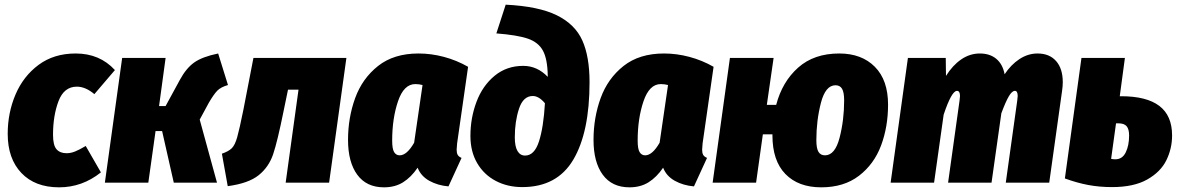

<svg xmlns="http://www.w3.org/2000/svg" viewBox="-20 -782 5052 822"><path d="M472 -482 384 -379Q346 -411 309 -411Q254 -411 230.5 -349Q207 -287 207 -205Q207 -160 222 -143Q237 -126 265 -126Q283 -126 301.5 -133.5Q320 -141 347 -157L412 -44Q332 20 233 20Q130 20 71.5 -41.5Q13 -103 13 -209Q13 -299 46.5 -377.5Q80 -456 145.5 -504.5Q211 -553 304 -553Q407 -553 472 -482Z M956 -418Q925 -409 910 -393.5Q895 -378 874 -342L835 -270L909 0H724L674 -221H646L615 0H429L503 -534H689L661 -328H689L750 -440Q777 -490 811.5 -514.5Q846 -539 914 -553Z M1389 0H1203L1258 -398H1213L1194 -306Q1168 -177 1149.5 -122Q1131 -67 1087.5 -32Q1044 3 955 15L930 -124Q959 -134 972.5 -147.5Q986 -161 995.5 -194.5Q1005 -228 1022 -312L1065 -534H1463Z M1984 -496 1937 -168Q1935 -148 1935 -141Q1935 -127 1939.5 -119Q1944 -111 1956 -106L1900 16Q1854 12 1818 -8Q1782 -28 1768 -64Q1740 -23 1705.5 -1.5Q1671 20 1624 20Q1549 20 1509.5 -34Q1470 -88 1470 -183Q1470 -278 1500.5 -362Q1531 -446 1598.5 -499.5Q1666 -553 1772 -553Q1826 -553 1880.5 -538.5Q1935 -524 1984 -496ZM1659 -180Q1659 -144 1667.5 -130.5Q1676 -117 1691 -117Q1722 -117 1753 -171L1789 -418Q1774 -422 1758 -422Q1709 -422 1684 -348.5Q1659 -275 1659 -180Z M1994 -200Q1994 -277 2020 -346Q2046 -415 2097.5 -457.5Q2149 -500 2220 -500Q2280 -500 2325 -453V-458Q2324 -529 2304.5 -565Q2285 -601 2240 -616.5Q2195 -632 2105 -639L2145 -762Q2286 -755 2364 -716.5Q2442 -678 2473 -609Q2504 -540 2504 -430Q2504 -216 2434.5 -98.5Q2365 19 2216 19Q2153 19 2102.5 -7.5Q2052 -34 2023 -83.5Q1994 -133 1994 -200ZM2313 -340Q2287 -371 2261 -371Q2220 -371 2202 -316.5Q2184 -262 2184 -194Q2184 -155 2195.5 -135.5Q2207 -116 2228 -116Q2268 -116 2287.5 -176.5Q2307 -237 2313 -340Z M3035 -496 2988 -168Q2986 -148 2986 -141Q2986 -127 2990.5 -119Q2995 -111 3007 -106L2951 16Q2905 12 2869 -8Q2833 -28 2819 -64Q2791 -23 2756.5 -1.5Q2722 20 2675 20Q2600 20 2560.5 -34Q2521 -88 2521 -183Q2521 -278 2551.5 -362Q2582 -446 2649.5 -499.5Q2717 -553 2823 -553Q2877 -553 2931.5 -538.5Q2986 -524 3035 -496ZM2710 -180Q2710 -144 2718.5 -130.5Q2727 -117 2742 -117Q2773 -117 2804 -171L2840 -418Q2825 -422 2809 -422Q2760 -422 2735 -348.5Q2710 -275 2710 -180Z M3782 -334Q3782 -239 3752 -159Q3722 -79 3657.5 -29.5Q3593 20 3496 20Q3398 20 3342.5 -37Q3287 -94 3287 -202V-207H3246L3217 0H3031L3105 -534H3292L3263 -333H3303Q3329 -432 3397 -492.5Q3465 -553 3573 -553Q3669 -553 3725.5 -496Q3782 -439 3782 -334ZM3594 -352Q3594 -387 3585 -402Q3576 -417 3557 -417Q3514 -417 3494.5 -341.5Q3475 -266 3475 -182Q3475 -147 3484 -132Q3493 -117 3512 -117Q3555 -117 3574.5 -192.5Q3594 -268 3594 -352Z M4530 -430Q4530 -413 4527 -393L4472 0H4286L4335 -351L4337 -371Q4337 -393 4325 -393Q4313 -393 4299.5 -370.5Q4286 -348 4267 -297L4225 0H4039L4088 -351L4090 -371Q4090 -393 4077 -393Q4054 -393 4020 -291L3979 0H3793L3867 -534H4029L4030 -457Q4058 -502 4095 -527.5Q4132 -553 4175 -553Q4218 -553 4245.5 -530Q4273 -507 4281 -464Q4308 -505 4344.5 -529Q4381 -553 4422 -553Q4473 -553 4501.5 -520.5Q4530 -488 4530 -430Z M4998 -202Q4998 -146 4973.5 -96Q4949 -46 4891.5 -13.5Q4834 19 4741 19Q4687 19 4639 10Q4591 1 4539 -18L4610 -534H4796L4774 -370H4780Q4889 -370 4943.5 -328.5Q4998 -287 4998 -202ZM4814 -202Q4814 -229 4803.5 -241.5Q4793 -254 4768 -254H4758L4737 -102Q4744 -100 4755 -100Q4785 -100 4799.5 -129.5Q4814 -159 4814 -202Z"/></svg>

Font: Fira Sans Condensed Black
Style: Italic
Weight: 900
Width: 3
Italic angle: -8°
Designer: Carrois Corporate & Edenspiekermann AG
Foundry: Carrois Corporate GbR & Edenspiekermann AG
Version: Version 4.203